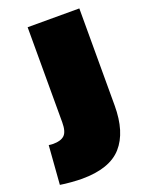

<svg xmlns="http://www.w3.org/2000/svg" viewBox="-195 -624 708 918"><g transform="rotate(-20 159.5 -165.0)"><path d="M326 -56Q326 79 263.5 149.5Q201 220 60 220Q38 220 6 217.5Q-26 215 -50 211L-35 14Q-22 16 -13 16Q27 16 45 -1.5Q63 -19 63 -66V-550H326Z"/></g></svg>

Font: Georama Extended Black
Style: Regular
Weight: 900
Width: 7
Designer: Jean-Baptiste Levee
Foundry: Production Type
Version: Version 1.000